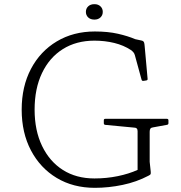

<svg xmlns="http://www.w3.org/2000/svg" viewBox="-20 -894 869 921"><path d="M433 -699Q346 -699 281.5 -658.5Q217 -618 181.5 -543.5Q146 -469 146 -368Q146 -268 182 -193.5Q218 -119 282 -78.5Q346 -38 433 -38Q491 -38 544.5 -49Q598 -60 640 -79V-265Q640 -274 635.5 -278Q631 -282 622 -282L485 -295Q478 -296 478 -303V-317Q478 -324 485 -324H781Q788 -324 788 -316V-303Q788 -296 780 -295L714 -283Q705 -282 701.5 -277Q698 -272 698 -262V-118L703 -71Q704 -61 702 -58Q700 -55 692 -51Q635 -21 568 -7Q501 7 435 7Q331 7 252 -40.5Q173 -88 128.5 -172.5Q84 -257 84 -368Q84 -479 128.5 -563.5Q173 -648 252.5 -695.5Q332 -743 435 -743Q498 -743 546 -732Q594 -721 629 -706L657 -700Q663 -699 666.5 -696.5Q670 -694 671.5 -689Q673 -684 674 -672L688 -516Q689 -509 681 -508L668 -506Q661 -505 659 -512L627 -629Q625 -637 620 -643Q615 -649 608 -654Q573 -677 528 -688Q483 -699 433 -699ZM433 -800Q414 -800 403 -810.5Q392 -821 392 -837Q392 -853 403 -863.5Q414 -874 433 -874Q451 -874 462 -863.5Q473 -853 473 -837Q473 -821 462 -810.5Q451 -800 433 -800Z"/></svg>

Font: Hahmlet ExtraLight
Style: Regular
Weight: 250
Designer: Minjoo Ham & Mark Frömberg
Foundry: hypertype
Version: Version 1.002